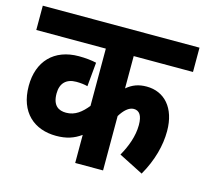

<svg xmlns="http://www.w3.org/2000/svg" viewBox="-93 -727 889 832"><g transform="rotate(15 351.5 -311.0)"><path d="M703 -513V-622H0V-513H312V-256C286 -224 258 -200 217 -200C184 -200 156 -215 156 -270C156 -316 181 -341 226 -341C245 -341 263 -339 277 -335L287 -443C266 -448 238 -451 208 -451C97 -451 31 -381 31 -271C31 -151 104 -92 201 -92C247 -92 280 -103 312 -126V0H437V-244C454 -272 475 -292 497 -292C522 -292 536 -273 536 -230C536 -180 517 -130 492 -86L602 -30C643 -102 661 -172 661 -236C661 -341 605 -400 526 -400C490 -400 463 -390 437 -368V-513Z"/></g></svg>

Font: Noto Sans Devanagari UI Condensed
Style: Bold
Weight: 700
Width: 3
Designer: Jelle Bosma - Monotype Design Team
Foundry: Monotype Imaging Inc.
Version: Version 2.004